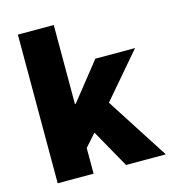

<svg xmlns="http://www.w3.org/2000/svg" viewBox="-105 -782 778 868"><g transform="rotate(-15 284.0 -348.0)"><path d="M58.1 0V-695.8H226.1V-326.2H230L368.2 -500H554.2L376 -292L564 0H377.9L277.8 -178.2L226.1 -120.1V0Z"/></g></svg>

Font: Source Sans Pro Black
Style: Regular
Weight: 900
Designer: Paul D. Hunt
Foundry: Adobe Systems Incorporated
Version: Version 2.020;PS 2.0;hotconv 1.0.86;makeotf.lib2.5.63406